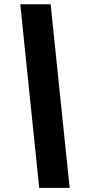

<svg xmlns="http://www.w3.org/2000/svg" viewBox="-20 -782 410 911"><path d="M166 109.4 76.2 -761.7H220.2L310.5 109.4Z"/></svg>

Font: Inter Tight ExtraBold
Style: Italic
Weight: 800
Italic angle: -9.39999°
Designer: Rasmus Andersson
Foundry: rsms
Version: Version 3.004